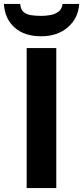

<svg xmlns="http://www.w3.org/2000/svg" viewBox="-46 -959 424 979"><path d="M90 0V-714H241V0ZM358 -939Q353 -866 300 -820Q247 -774 164 -774Q78 -774 28 -819Q-22 -864 -26 -939H57Q59 -911 74 -898Q89 -885 113 -881.5Q137 -878 165 -878Q189 -878 212.5 -882.5Q236 -887 253 -900Q270 -913 273 -939Z"/></svg>

Font: Noto IKEA Arabic
Style: Bold
Weight: 700
Designer: Monotype Design Team
Foundry: Monotype Imaging Inc.
Version: Version 1.200